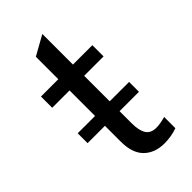

<svg xmlns="http://www.w3.org/2000/svg" viewBox="-215 -732 798 798"><g transform="rotate(-45 184.0 -332.5)"><path d="M123 -126V-219H21V-277H123V-427H21V-493H123V-625L209 -673V-493H323V-427H209V-277H323V-219H209V-148Q209 -105 222.8 -83.5Q236.5 -62 269 -62Q291.5 -62 323 -71V-5Q287 8 247 8Q190.5 8 156.8 -25Q123 -58 123 -126Z"/></g></svg>

Font: HK Grotesk
Style: Regular
Weight: 400
Designer: Alfredo Marco Pradil
Foundry: Hanken Design Co.
Version: Version 3.001